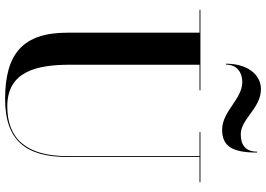

<svg xmlns="http://www.w3.org/2000/svg" viewBox="-165 -862 1042 752"><g transform="rotate(90 356.0 -486.0)"><path d="M301 -914C368.5 -914 415.5 -835 488 -835C554.5 -835 577.5 -877 577.5 -972H574C574 -927.5 548.5 -908 506 -908C445.5 -908 404.5 -987 329 -987C272.5 -987 229.5 -935 229.5 -850H233C233 -894.5 265.5 -914 301 -914ZM18.5 -750V-746.5H108V-230C108 -57 187.5 15 368 15C528.5 15 595 -65 595 -230V-746.5H693.5V-750H497.5V-746.5H591.5V-230C591.5 -67.5 522.5 6.5 396.5 6.5C260 6.5 233.5 -108 233.5 -240V-746.5H333.5V-750Z"/></g></svg>

Font: Bodoni* 48pt Medium
Style: Regular
Weight: 500
Version: Version 2.3